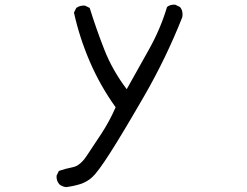

<svg xmlns="http://www.w3.org/2000/svg" viewBox="-20 -764 1040 810"><path d="M258.8 25.4Q242.2 23.4 230.5 13.7Q216.8 -2 218.8 -23.4L228.5 -43Q256.8 -52.7 287.1 -58.6Q317.4 -64.5 344.7 -105Q372.1 -145.5 407.2 -199.2Q442.4 -252.9 467.8 -311.5Q403.3 -401.4 359.4 -502.9Q315.4 -604.5 292 -710.9L301.8 -730.5Q317.4 -742.2 338.9 -740.2L358.4 -730.5Q385.7 -642.6 419.9 -555.2Q454.1 -467.8 514.6 -387.7Q561.5 -471.7 609.4 -557.1Q657.2 -642.6 684.6 -734.4Q698.2 -746.1 719.7 -744.1L739.3 -734.4Q753.9 -716.8 749 -691.4Q680.7 -518.6 586.9 -356.4Q493.2 -194.3 442.9 -116.2Q392.6 -38.1 369.6 -17.1Q346.7 3.9 318.4 12.7Q290 21.5 258.8 25.4Z"/></svg>

Font: JasonHandwriting2
Style: Regular
Weight: 400
Version: Version 1.05.10